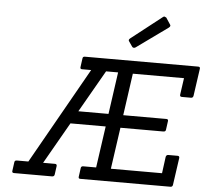

<svg xmlns="http://www.w3.org/2000/svg" viewBox="-63 -1062 1222 1129"><g transform="rotate(5 548.0 -497.0)"><path d="M894 -932 708 -798Q695 -791 688 -801L668 -830Q660 -839 673 -849L853 -990Q858 -994 862 -994L873 -989L898 -951Q906 -942 894 -932ZM984 0H452Q440 0 442 -12L449 -63Q450 -75 463 -75H539L574 -320H366L226 -75H296Q308 -75 307 -63L300 -12Q298 0 285 0H61Q48 0 50 -12L57 -63Q58 -75 71 -75H139L460 -643H406Q394 -643 396 -655L403 -706Q404 -718 416 -718H1085Q1098 -718 1096 -706L1073 -545Q1071 -532 1059 -532H1005Q992 -532 994 -545L1008 -643H706L671 -395H925Q938 -395 936 -383L929 -332Q928 -320 914 -320H661L626 -75H928L941 -173Q944 -185 956 -185H1010Q1022 -185 1021 -173L998 -12Q996 0 984 0ZM584 -395 619 -643H548L406 -395Z"/></g></svg>

Font: Sanchez
Style: Italic
Weight: 400
Designer: Daniel Hernández
Foundry: LatinoType
Version: Version 1.001